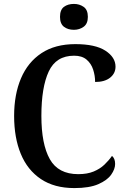

<svg xmlns="http://www.w3.org/2000/svg" viewBox="-20 -949 645 979"><path d="M359 10Q257 10 188.5 -36Q120 -82 86 -164.5Q52 -247 52 -358Q52 -467 87 -549.5Q122 -632 191.5 -678Q261 -724 364 -724Q466 -724 517.5 -690.5Q569 -657 569 -609Q569 -575 541.5 -553Q514 -531 465 -531Q465 -563 455 -594Q445 -625 421.5 -645Q398 -665 358 -665Q266 -665 228.5 -584.5Q191 -504 191 -358Q191 -214 234 -137.5Q277 -61 379 -61Q425 -61 457.5 -74.5Q490 -88 512.5 -109.5Q535 -131 551 -154Q567 -141 567 -113Q567 -87 547 -58.5Q527 -30 481.5 -10Q436 10 359 10ZM357 -797Q326 -797 306 -812.5Q286 -828 286 -863Q286 -899 306 -914Q326 -929 357 -929Q385 -929 406.5 -914Q428 -899 428 -863Q428 -828 406.5 -812.5Q385 -797 357 -797Z"/></svg>

Font: Noto Serif Thai SemiCondensed SemiBold
Style: Regular
Weight: 600
Width: 4
Designer: Monotype Design Team
Foundry: Monotype Imaging Inc.
Version: Version 2.002; ttfautohint (v1.8.4.7-5d5b)